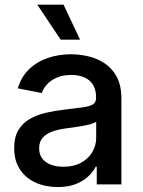

<svg xmlns="http://www.w3.org/2000/svg" viewBox="-20 -775 599 807"><path d="M222.7 11.2Q170.9 11.2 129.4 -7.6Q87.9 -26.4 63.7 -63Q39.6 -99.6 39.6 -152.8Q39.6 -198.7 57.4 -228.3Q75.2 -257.8 105 -274.9Q134.8 -292 172.1 -300.8Q209.5 -309.6 248.5 -314Q296.9 -319.8 326.4 -323.7Q356 -327.6 369.9 -335.9Q383.8 -344.2 383.8 -363.3V-366.2Q383.8 -396 372.1 -416.7Q360.4 -437.5 336.9 -448.7Q313.5 -460 279.3 -460Q244.6 -460 219.2 -449Q193.8 -438 178 -420.7Q162.1 -403.3 155.8 -383.8L54.7 -403.8Q69.8 -453.1 102.8 -484.6Q135.7 -516.1 181.2 -531.5Q226.6 -546.9 278.3 -546.9Q314.5 -546.9 351.8 -538.1Q389.2 -529.3 420.7 -508.3Q452.1 -487.3 471.2 -451.2Q490.2 -415 490.2 -360.4V0H386.7V-74.2H382.3Q371.6 -53.2 351.1 -33.7Q330.6 -14.2 298.8 -1.5Q267.1 11.2 222.7 11.2ZM246.1 -74.2Q290.5 -74.2 321.3 -91.3Q352.1 -108.4 368.2 -136.2Q384.3 -164.1 384.3 -195.8V-263.7Q378.9 -258.3 363.3 -253.9Q347.7 -249.5 327.6 -245.8Q307.6 -242.2 288.1 -239.5Q268.6 -236.8 253.9 -234.9Q224.6 -231 199.5 -221.9Q174.3 -212.9 159.4 -196Q144.5 -179.2 144.5 -151.4Q144.5 -126 157.5 -108.9Q170.4 -91.8 193.4 -83Q216.3 -74.2 246.1 -74.2ZM234.9 -608.4 136.7 -755.4H247.1L316.4 -608.4Z"/></svg>

Font: Inter 18pt Medium
Style: Regular
Weight: 500
Designer: Rasmus Andersson
Foundry: rsms
Version: Version 4.001;git-66647c0bb